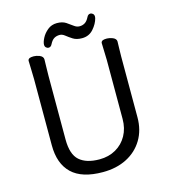

<svg xmlns="http://www.w3.org/2000/svg" viewBox="-127 -971 965 1090"><g transform="rotate(-15 355.0 -426.0)"><path d="M425 -747Q393 -747 372.5 -760Q352 -773 336.5 -785.5Q321 -798 306 -798Q287 -798 273 -789.5Q259 -781 248 -759Q241 -744 227 -744Q220 -744 213 -750Q206 -756 206 -767Q206 -782 218 -805.5Q230 -829 253 -848Q276 -867 308 -867Q340 -867 360.5 -853.5Q381 -840 396.5 -828Q412 -816 429 -816Q446 -816 460 -824.5Q474 -833 485 -855Q492 -870 506 -870Q513 -870 520 -864Q527 -858 527 -847Q527 -842 526 -838Q518 -806 492 -776.5Q466 -747 425 -747ZM528 -245V-591Q528 -605 527 -625Q525 -667 525 -691Q525 -701 536 -706Q545 -709 559.5 -709Q574 -709 593 -702Q614 -693 614 -677Q614 -665 613 -640Q612 -615 612 -590V-232Q612 -157 578 -100.5Q544 -44 483.5 -13Q423 18 343 18Q220 18 160.5 -39Q101 -96 101 -204V-592Q101 -623 99.5 -653.5Q98 -684 98 -701Q98 -711 109 -716Q118 -719 132.5 -719Q147 -719 166 -712Q187 -703 187 -686Q187 -674 186 -645Q185 -616 185 -590V-216Q185 -128 225.5 -92.5Q266 -57 343 -57Q397 -57 439 -81Q481 -105 504.5 -147.5Q528 -190 528 -245Z"/></g></svg>

Font: Moon Stars Kai HW
Style: Bold
Weight: 700
Designer: GuiWonder
Version: Version 1.101